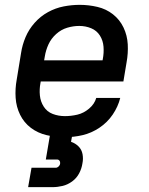

<svg xmlns="http://www.w3.org/2000/svg" viewBox="-20 -558 616 792"><path d="M247 8Q284 8 320.5 -0.5Q357 -9 390 -31Q423 -53 445 -85.5Q467 -118 476 -154H377Q370 -129 347.5 -110Q325 -91 299 -85Q273 -79 248 -79Q221 -79 197.5 -88Q174 -97 160.5 -118Q147 -139 144.5 -164.5Q142 -190 147 -216L148 -222H489L502 -300Q509 -338 507 -375Q505 -412 489.5 -444.5Q474 -477 446 -499Q418 -521 382 -529.5Q346 -538 309 -538Q276 -538 242.5 -531.5Q209 -525 178 -508Q147 -491 123 -464Q99 -437 85.5 -405Q72 -373 67 -340L49 -230Q42 -192 44.5 -154.5Q47 -117 63 -84.5Q79 -52 107.5 -30.5Q136 -9 172.5 -0.5Q209 8 247 8ZM162 -309 165 -326Q169 -351 180 -375Q191 -399 211.5 -417.5Q232 -436 257 -443.5Q282 -451 307 -451Q333 -451 356 -441.5Q379 -432 392 -411.5Q405 -391 407 -365.5Q409 -340 404 -314L403 -309ZM96 214H196Q217 214 238 209Q259 204 277.5 190.5Q296 177 306.5 157Q317 137 320 116Q324 97 320.5 78Q317 59 304 46Q291 33 273 27L278 0H186L169 100H215Q222 100 225.5 105Q229 110 228 117Q227 124 221.5 129Q216 134 210 134H110Z"/></svg>

Font: Iosevka Sparkle Medium Oblique
Style: Regular
Weight: 500
Italic angle: -9°
Designer: Belleve Invis
Foundry: Belleve Invis
Version: Version 4.5.0; ttfautohint (v1.8.3)